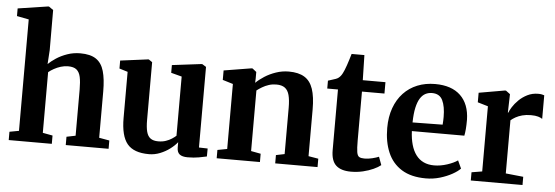

<svg xmlns="http://www.w3.org/2000/svg" viewBox="-52 -980 3331 1152"><g transform="rotate(5 1614.0 -404.0)"><path d="M86 -60.5V-731.5L14 -745.5V-791.5L194.5 -819H200.5L227 -800.5L227.5 -559L222 -474.5Q239.5 -492 268.2 -511Q297 -530 334 -543Q371 -556 412.5 -556Q473.5 -556 507.5 -533Q541.5 -510 555.2 -462.2Q569 -414.5 569 -340V-61L631 -50V0H373V-50L427 -61V-339.5Q427 -385 420.8 -414.2Q414.5 -443.5 397.2 -457.8Q380 -472 346 -472Q323.5 -472 302 -465.2Q280.5 -458.5 262 -448.2Q243.5 -438 229.5 -426.5V-61L289 -50V0H29.5V-50Z M1107.5 9.5Q1075 9.5 1059.2 -3Q1043.5 -15.5 1043.5 -43.5V-76Q1027 -55 1000.5 -35Q974 -15 941.5 -2Q909 11 874.5 11Q783 11 743.8 -36.5Q704.5 -84 704.5 -192V-470L654 -485.5V-533.5L820 -555H825L846 -540.5V-192.5Q846 -148.5 853 -121.8Q860 -95 877 -82.8Q894 -70.5 923.5 -70.5Q949 -70.5 969.2 -77.5Q989.5 -84.5 1004.8 -94.5Q1020 -104.5 1030 -113.5V-470L965.5 -487V-533.5L1140.5 -555H1147L1170.5 -540.5V-55L1223 -53.5L1222.5 -5.5Q1204.5 -1.5 1175.2 4Q1146 9.5 1107.5 9.5Z M1340 -61V-452.5L1277.5 -471.5V-528.5L1442 -555.5H1449.5L1473.5 -536.5V-498L1472.5 -471Q1493 -491.5 1523.5 -511Q1554 -530.5 1591.2 -543.2Q1628.5 -556 1668.5 -556Q1727 -556 1762.5 -534.2Q1798 -512.5 1814 -465.5Q1830 -418.5 1830 -342.5V-60.5L1889.5 -50.5V0H1634.5V-50L1686 -60.5V-340Q1686 -386.5 1678.2 -415.5Q1670.5 -444.5 1652 -458.2Q1633.5 -472 1600.5 -472Q1576.5 -472 1555 -465Q1533.5 -458 1515.5 -447.2Q1497.5 -436.5 1484 -426V-61L1542.5 -50V0H1282V-50Z M2091 10Q2031 10 2001 -17.8Q1971 -45.5 1971 -109V-474.5H1906.5V-522Q1918 -526 1930 -529.5Q1942 -533 1952.5 -536.8Q1963 -540.5 1969.5 -546Q1976.5 -551.5 1982 -558.8Q1987.5 -566 1992 -575Q1996.5 -584 2001 -594.5Q2006.5 -607 2012.2 -624.5Q2018 -642 2024 -660.8Q2030 -679.5 2034 -694H2111L2114.5 -543H2251V-474.5H2115.5V-180Q2115.5 -132 2119.2 -109.8Q2123 -87.5 2134 -81.5Q2145 -75.5 2165.5 -75.5Q2188 -75.5 2212.2 -81.5Q2236.5 -87.5 2251.5 -94L2269.5 -45Q2253 -31.5 2225.5 -19Q2198 -6.5 2163.5 1.8Q2129 10 2091 10Z M2542.5 11Q2453.5 11 2396.5 -24.5Q2339.5 -60 2312.5 -123.5Q2285.5 -187 2285.5 -270Q2285.5 -337.5 2304.8 -390.8Q2324 -444 2359.2 -481.5Q2394.5 -519 2442.8 -538.5Q2491 -558 2549.5 -558Q2649 -558 2702.5 -506.5Q2756 -455 2758 -361Q2758 -328 2756 -304.5Q2754 -281 2750.5 -264.5H2434.5Q2436.5 -218.5 2446.8 -182.5Q2457 -146.5 2475.8 -121.5Q2494.5 -96.5 2521.8 -83.8Q2549 -71 2585 -71Q2623.5 -71 2663.5 -84.2Q2703.5 -97.5 2726 -113.5L2748 -66Q2732 -49 2700.2 -31.2Q2668.5 -13.5 2627.5 -1.2Q2586.5 11 2542.5 11ZM2434 -316.5 2615 -319Q2616 -330.5 2616.5 -342.2Q2617 -354 2617 -365.5Q2617 -428.5 2599.2 -465.5Q2581.5 -502.5 2535.5 -502.5Q2514 -502.5 2496 -493.2Q2478 -484 2464.5 -462.8Q2451 -441.5 2443 -405.8Q2435 -370 2434 -316.5Z M2812.5 0V-49.5L2876 -60V-452.5L2813.5 -471V-528.5L2968.5 -555.5H2976L3001.5 -536.5L3001 -513L2998.5 -425L3001.5 -425.5Q3005.5 -438 3018.8 -459.2Q3032 -480.5 3054 -502.2Q3076 -524 3105.5 -538.8Q3135 -553.5 3170.5 -553.5Q3184 -553.5 3192.8 -551.5Q3201.5 -549.5 3207 -547.5V-405.5Q3198.5 -412 3181.8 -417Q3165 -422 3138 -422Q3109 -422 3086 -415.8Q3063 -409.5 3046.2 -400Q3029.5 -390.5 3018 -380.5V-60.5L3124 -49.5V0Z"/></g></svg>

Font: Merriweather 48pt
Style: Bold
Weight: 700
Version: Version 2.100